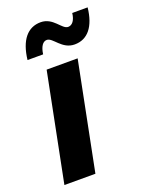

<svg xmlns="http://www.w3.org/2000/svg" viewBox="-143 -829 693 902"><g transform="rotate(-20 203.5 -378.5)"><path d="M291 -604C356 -604 397 -654 407 -747H330C326 -712 311 -692 290 -692C259 -692 238 -757 175 -757C110 -757 68 -707 57 -611H135C140 -648 154 -669 174 -669C205 -669 227 -604 291 -604ZM19 0H174L281 -538H126Z"/></g></svg>

Font: AWKNG-Font
Style: Bold Italic
Weight: 700
Italic angle: -11.3°
Designer: Awakening Church
Foundry: Awakening Church
Version: Version 1.700;PS 001.700;hotconv 1.0.88;makeotf.lib2.5.64775